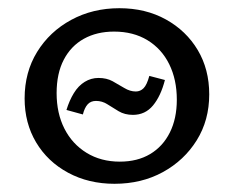

<svg xmlns="http://www.w3.org/2000/svg" viewBox="-20 -442 572 468"><path d="M259 6Q196 6 146 -21Q96 -48 68 -95Q40 -142 40 -202Q40 -266 70.5 -315.5Q101 -365 153.5 -393.5Q206 -422 271 -422Q335 -422 384.5 -394.5Q434 -367 462 -320Q490 -273 490 -212Q490 -149 459.5 -100Q429 -51 377 -22.5Q325 6 259 6ZM272 -48Q315 -48 346 -66.5Q377 -85 394 -119Q411 -153 411 -199Q411 -248 392.5 -285.5Q374 -323 339.5 -344Q305 -365 258 -365Q216 -365 184.5 -347.5Q153 -330 135.5 -296.5Q118 -263 118 -215Q118 -166 137 -128.5Q156 -91 191 -69.5Q226 -48 272 -48ZM304 -162Q284 -162 269 -171Q254 -180 241.5 -188Q229 -196 214 -196Q201 -196 193.5 -187.5Q186 -179 182 -163L142 -174Q149 -197 160 -215Q171 -233 186.5 -242.5Q202 -252 220 -252Q240 -252 254.5 -244Q269 -236 283 -227.5Q297 -219 311 -219Q322 -219 330 -227Q338 -235 344 -257L382 -247Q372 -208 353 -185Q334 -162 304 -162Z"/></svg>

Font: Ysabeau Office Medium
Style: Regular
Weight: 500
Designer: Christian Thalmann (Catharsis Fonts)
Version: Version 2.001;gftools[0.9.30]; featfreeze: tnum,lnum,ss02